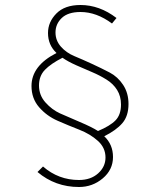

<svg xmlns="http://www.w3.org/2000/svg" viewBox="-20 -700 640 768"><path d="M296 48Q201 48 130 -12L152 -34Q214 20 296 20Q343 20 372.5 -6.5Q402 -33 402 -70Q402 -109 371.5 -136.5Q341 -164 297.5 -181Q254 -198 210.5 -217Q167 -236 136.5 -271Q106 -306 106 -356Q106 -437 206 -488Q172 -520 172 -568Q172 -612 205.5 -646Q239 -680 302 -680Q378 -680 446 -628L428 -606Q366 -652 302 -652Q252 -652 227 -628Q202 -604 202 -570Q202 -538 223.5 -513.5Q245 -489 277.5 -475.5Q310 -462 348 -444.5Q386 -427 418.5 -410Q451 -393 472.5 -360.5Q494 -328 494 -284Q494 -236 469.5 -207.5Q445 -179 397 -155Q432 -122 432 -72Q432 -21 391 13.5Q350 48 296 48ZM136 -358Q136 -319 162 -290Q188 -261 220 -246.5Q252 -232 299.5 -212Q347 -192 372 -176Q420 -196 442 -218.5Q464 -241 464 -282Q464 -315 448.5 -340Q433 -365 405.5 -382Q378 -399 349.5 -411Q321 -423 286 -438.5Q251 -454 230 -469Q183 -445 159.5 -420.5Q136 -396 136 -358Z"/></svg>

Font: TypoPRO Source Code Pro
Style: Regular
Weight: 200
Monospace: yes
Designer: Paul D. Hunt, Teo Tuominen
Foundry: Adobe Systems Incorporated
Version: Version 2.010;PS 1.0;hotconv 1.0.84;makeotf.lib2.5.63406